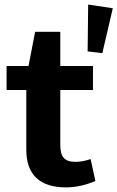

<svg xmlns="http://www.w3.org/2000/svg" viewBox="-20 -813 514 841"><path d="M366.2 -793 474.1 -776.9 428.2 -580.1 363.8 -587.9ZM377 -116.2 397.9 -20Q331.1 7.8 269 7.8Q183.1 7.8 139.2 -33.7Q95.2 -75.2 95.2 -157.2V-418.9H8.8V-523.9H105L133.8 -673.8H244.1V-523.9H387.2V-418.9H244.1V-178.2Q244.1 -138.2 259.5 -121.1Q274.9 -104 311 -104Q340.8 -104 377 -116.2Z"/></svg>

Font: Sarala
Style: Bold
Weight: 700
Designer: Andres Torresi
Foundry: Huerta Tipografica
Version: Version 1.004;PS 001.003;hotconv 1.0.70;makeotf.lib2.5.58329